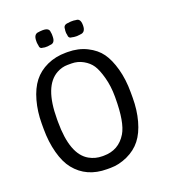

<svg xmlns="http://www.w3.org/2000/svg" viewBox="-156 -985 976 1103"><g transform="rotate(-20 332.5 -433.5)"><path d="M135.7 -363.8V-346.7Q135.7 -147 229 -94.7Q265.6 -74.2 308.1 -74.2H316.4Q408.7 -74.2 456.1 -153.3Q492.7 -214.4 492.7 -363.8V-372.1Q492.7 -435.5 477.8 -490Q462.9 -544.4 444.6 -571.8Q426.3 -599.1 393.6 -617.4Q360.8 -635.7 323.7 -635.7H299.3Q265.1 -635.7 232.9 -618.2Q135.7 -565.4 135.7 -363.8ZM177.2 -827.1Q177.2 -870.1 210 -870.1Q212.9 -871.1 214.8 -871.1L231.9 -872.1H233.9Q272.9 -872.1 272.9 -845.2Q273.9 -841.3 273.9 -840.3L274.9 -832V-817.9Q274.9 -777.3 243.7 -777.3Q240.7 -776.4 238.8 -776.4L228.5 -774.9H211.4L200.2 -776.9Q179.7 -776.9 179.7 -800.3Q178.7 -804.2 178.7 -805.2L177.2 -815.4ZM354.5 -826.7 355.5 -834.5Q355.5 -861.3 387.2 -861.3Q390.1 -862.3 392.6 -862.3L401.4 -863.3H418.5L432.6 -861.3Q460.4 -861.3 460.4 -820.8V-817.9Q460.4 -774.9 425.3 -774.9L421.4 -773.9H418L408.7 -772.9H399.4L397.5 -773.4H393.6L388.2 -773.9L377.9 -775.9Q356 -775.9 356 -800.3Q355 -803.2 355 -804.7L354 -811V-825.2ZM586.4 -364.3V-331.1Q586.4 -255.9 568.6 -190.9Q550.8 -126 518.3 -84.5Q485.8 -43 433.6 -19Q381.3 4.9 329.6 4.9H307.6Q183.1 4.9 112.8 -83Q80.6 -123 62.5 -190.4Q44.4 -257.8 44.4 -335.9V-369.1Q44.4 -442.4 62.5 -507.8Q80.6 -573.2 113.3 -615.2Q146 -657.2 198.2 -681.2Q250.5 -705.1 314 -705.1H324.7Q389.6 -705.1 441.4 -679.2Q493.2 -653.3 521.7 -613.5Q550.3 -573.7 568.4 -508.3Q586.4 -442.9 586.4 -364.3Z"/></g></svg>

Font: Averia Sans Libre Light
Style: Regular
Weight: 300
Version: Version 1.002